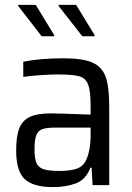

<svg xmlns="http://www.w3.org/2000/svg" viewBox="-20 -756 540 784"><path d="M46 0ZM46 -141Q46 -199 58.5 -231.5Q71 -264 101.5 -278.5Q132 -293 187 -293Q215 -293 350 -288V-322Q350 -384 340 -410.5Q330 -437 303.5 -444.5Q277 -452 214 -452Q186 -452 143.5 -449Q101 -446 75 -442V-504Q145 -518 238 -518Q318 -518 357.5 -500.5Q397 -483 411.5 -442Q426 -401 426 -322V0H358L354 -71H349Q331 -23 290.5 -7.5Q250 8 196 8Q116 8 81 -24.5Q46 -57 46 -141ZM331 -101Q350 -140 350 -206V-235H207Q170 -235 152.5 -228.5Q135 -222 128 -203.5Q121 -185 121 -146Q121 -108 129 -90Q137 -72 158 -65Q179 -58 223 -58Q265 -58 291.5 -66.5Q318 -75 331 -101ZM201 -608H150L54 -732V-736H126L201 -613ZM366 -608H316L219 -732V-736H291L366 -613Z"/></svg>

Font: Assailand
Style: Regular
Weight: 400
Designer: Hector Gatti with collaboration of the Omnibus-Type team
Foundry: Omnibus-Type
Version: Version 0.072;October 19, 2019;FontCreator 12.0.0.2547 64-bi